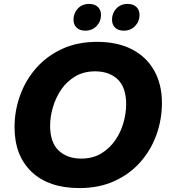

<svg xmlns="http://www.w3.org/2000/svg" viewBox="-20 -945 858 977"><path d="M54 -298Q54 -381 82 -459Q110 -537 164 -598.5Q218 -660 296 -696Q374 -732 474 -732Q578 -732 651.5 -694Q725 -656 764.5 -586Q804 -516 804 -422Q804 -337 776 -259Q748 -181 694 -120Q640 -59 562 -23.5Q484 12 384 12Q228 12 141 -70.5Q54 -153 54 -298ZM235 -306Q235 -220 278.5 -179Q322 -138 393 -138Q452 -138 495 -164Q538 -190 566.5 -231.5Q595 -273 608.5 -321.5Q622 -370 622 -414Q622 -500 579 -541Q536 -582 464 -582Q406 -582 362.5 -556Q319 -530 291 -488.5Q263 -447 249 -398.5Q235 -350 235 -306ZM610 -789Q581 -789 565.5 -804.5Q550 -820 550 -845Q550 -878 572 -901.5Q594 -925 629 -925Q658 -925 674 -909.5Q690 -894 690 -869Q690 -836 667.5 -812.5Q645 -789 610 -789ZM414 -789Q385 -789 369.5 -804.5Q354 -820 354 -845Q354 -878 376 -901.5Q398 -925 433 -925Q462 -925 478 -909.5Q494 -894 494 -869Q494 -836 471.5 -812.5Q449 -789 414 -789Z"/></svg>

Font: Kufam
Style: Bold Italic
Weight: 700
Italic angle: -11°
Designer: Artur Schmal
Foundry: Original Type
Version: Version 1.301; ttfautohint (v1.8.3)